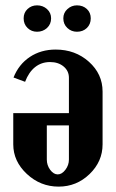

<svg xmlns="http://www.w3.org/2000/svg" viewBox="-20 -691 435 721"><path d="M68.8 -622.1Q68.8 -643.6 83.5 -657.2Q98.1 -670.9 119.1 -670.9Q141.1 -670.9 156.5 -657Q171.9 -643.1 171.9 -622.1Q171.9 -600.1 156.5 -585.9Q141.1 -571.8 119.1 -571.8Q98.1 -571.8 83.5 -585.9Q68.8 -600.1 68.8 -622.1ZM217.8 -622.1Q217.8 -643.1 233.2 -657Q248.5 -670.9 269 -670.9Q291.5 -670.9 306.2 -657.2Q320.8 -643.6 320.8 -622.1Q320.8 -600.1 306.2 -585.9Q291.5 -571.8 269 -571.8Q248 -571.8 232.9 -585.9Q217.8 -600.1 217.8 -622.1ZM365.2 -148.9Q365.2 -84.5 316.4 -37.4Q267.6 9.8 200.2 9.8Q131.8 9.8 80.8 -37.8Q29.8 -85.4 29.8 -148.9V-266.1H238.8V-398.9Q238.8 -424.8 218.8 -441.4Q198.7 -458 168 -458Q135.7 -458 111.8 -439Q87.9 -419.9 74.2 -383.8L30.8 -399.9Q50.3 -449.2 92 -477.1Q133.8 -504.9 189 -504.9Q262.7 -504.9 314 -459Q365.2 -413.1 365.2 -347.2ZM155.8 -220.2V-91.8Q155.8 -70.3 168.5 -53.2Q181.2 -36.1 196.8 -36.1Q212.4 -36.1 225.6 -53.5Q238.8 -70.8 238.8 -91.8V-220.2Z"/></svg>

Font: Moniqa Black Paragraph
Style: Regular
Weight: 900
Designer: Rajesh Rajput
Foundry: Rajesh Rajput
Version: Version 1.000